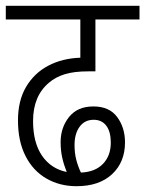

<svg xmlns="http://www.w3.org/2000/svg" viewBox="-20 -642 501 662"><path d="M244 0Q186 0 140 -26.5Q94 -53 68 -104Q42 -155 42 -227Q42 -295 70 -342.5Q98 -390 146.5 -415.5Q195 -441 257 -443V-575H0V-622H461V-575H309V-396H285Q235 -396 203 -386Q171 -376 149 -357Q94 -311 94 -225Q94 -150 125 -105Q156 -60 210 -49Q200 -74 194.5 -98.5Q189 -123 189 -152Q189 -202 218 -238.5Q247 -275 302 -275Q357 -275 384 -238.5Q411 -202 411 -151Q411 -83 366.5 -41.5Q322 0 244 0ZM237 -142Q237 -114 243 -91Q249 -68 259 -47Q308 -49 335 -77Q362 -105 362 -150Q362 -188 346.5 -208.5Q331 -229 303 -229Q272 -229 254.5 -205Q237 -181 237 -142Z"/></svg>

Font: Noto Sans Condensed Light
Style: Regular
Weight: 300
Width: 3
Designer: Monotype Design Team
Foundry: Monotype Imaging Inc.
Version: Version 2.013; ttfautohint (v1.8.4.7-5d5b)